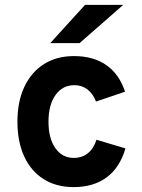

<svg xmlns="http://www.w3.org/2000/svg" viewBox="-20 -752 581 784"><path d="M280.6 12Q209.8 12 158.4 -20.4Q107 -52.8 79.1 -112.7Q51.2 -172.6 51.2 -255Q51.2 -337.3 79.5 -397.5Q107.7 -457.6 159.6 -490.3Q211.4 -523 282.2 -523Q361.4 -523 414.1 -486.2Q466.9 -449.4 490.6 -377.6L372 -337.4Q359.8 -369.5 337 -386.9Q314.2 -404.2 283.8 -404.2Q235.3 -404.2 206.7 -364Q178 -323.8 178 -255Q178 -187 206 -147.1Q234 -107.2 281.4 -107.2Q314.8 -107.2 338.6 -126.1Q362.4 -145.1 374 -181.4L492.2 -146Q469.5 -67.7 415.7 -27.9Q361.9 12 280.6 12ZM185.2 -576 327.2 -732H483L305 -576Z"/></svg>

Font: Overpass
Style: Regular
Weight: 400
Designer: Delve Withrington, Dave Bailey, Thomas Jockin
Foundry: Delve Fonts LLC
Version: Version 4.000